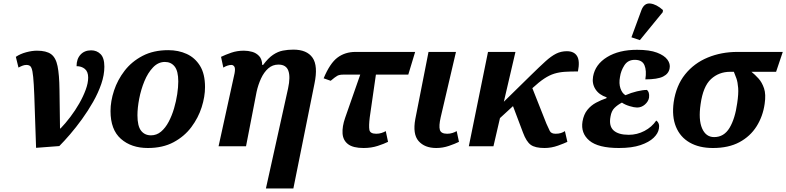

<svg xmlns="http://www.w3.org/2000/svg" viewBox="-20 -831 4468 1091"><path d="M70 -508Q95 -525 128.5 -534Q162 -543 190 -543Q243 -543 270 -523.5Q297 -504 307 -455.5Q317 -407 318 -321Q319 -235 321 -101H324Q352 -130 380 -167Q408 -204 430.5 -243.5Q453 -283 467 -321Q481 -359 481 -390Q481 -424 462 -439.5Q443 -455 415 -455Q415 -496 437.5 -520.5Q460 -545 498 -545Q530 -545 551.5 -523.5Q573 -502 573 -452Q573 -405 555.5 -354Q538 -303 509 -252Q480 -201 446 -154Q412 -107 378 -67.5Q344 -28 317 -1L185 9Q180 -124 177.5 -211Q175 -298 172 -349Q169 -400 164.5 -424Q160 -448 152 -455Q144 -462 130 -462Q120 -462 110 -458.5Q100 -455 85 -447Z M820 10Q726 10 667 -42Q608 -94 608 -200Q608 -256 628 -316.5Q648 -377 688 -429Q728 -481 790 -513.5Q852 -546 936 -546Q994 -546 1041 -524.5Q1088 -503 1116.5 -457Q1145 -411 1145 -336Q1145 -282 1126 -222Q1107 -162 1067.5 -109Q1028 -56 966.5 -23Q905 10 820 10ZM838 -62Q870 -62 895 -83Q920 -104 938.5 -139Q957 -174 969 -215Q981 -256 987 -296Q993 -336 993 -368Q993 -427 972.5 -453Q952 -479 917 -479Q879 -479 849.5 -448Q820 -417 800.5 -369.5Q781 -322 771 -270Q761 -218 761 -176Q761 -115 781.5 -88.5Q802 -62 838 -62Z M1491 240 1617 -329Q1631 -394 1618.5 -429Q1606 -464 1562 -464Q1529 -464 1504.5 -442.5Q1480 -421 1463.5 -385.5Q1447 -350 1438 -309L1378 0H1222L1313 -415Q1318 -443 1311.5 -452.5Q1305 -462 1295 -462Q1274 -462 1249 -447L1236 -508Q1261 -520 1294 -531.5Q1327 -543 1366 -543Q1390 -543 1413 -536.5Q1436 -530 1452.5 -512.5Q1469 -495 1470 -462H1475Q1504 -501 1531.5 -519.5Q1559 -538 1587.5 -543.5Q1616 -549 1647 -549Q1724 -549 1756 -503Q1788 -457 1767 -356L1647 240Z M2046 10Q1986 10 1957.5 -12Q1929 -34 1926.5 -73Q1924 -112 1941 -161L2027 -407H1931Q1909 -407 1897 -400.5Q1885 -394 1859 -372L1819 -386Q1855 -472 1898 -504Q1941 -536 2000 -536H2339L2300 -407H2116L2081 -164Q2075 -115 2079 -93Q2083 -71 2118 -71Q2134 -71 2148 -75.5Q2162 -80 2172 -86L2185 -25Q2163 -14 2126.5 -2Q2090 10 2046 10Z M2459 10Q2393 10 2358.5 -29.5Q2324 -69 2340 -155L2415 -536H2571L2484 -164Q2473 -115 2479.5 -93Q2486 -71 2521 -71Q2537 -71 2551 -75.5Q2565 -80 2575 -86L2588 -25Q2566 -14 2531 -2Q2496 10 2459 10Z M2644 0 2753 -536H2909L2843 -253L2996 -403Q3046 -452 3079 -482Q3112 -512 3140 -526Q3168 -540 3201 -540Q3242 -540 3259 -512.5Q3276 -485 3264 -425Q3222 -425 3190 -423Q3158 -421 3130 -412.5Q3102 -404 3072.5 -384.5Q3043 -365 3005 -330L3085 -128Q3096 -103 3104 -87Q3112 -71 3137 -71Q3154 -71 3167 -75Q3180 -79 3190 -86L3204 -25Q3188 -17 3150.5 -3.5Q3113 10 3074 10Q3021 10 2996 -8Q2971 -26 2952 -77L2895 -228L2821 -160L2784 0Z M3497 10Q3379 10 3329 -32Q3279 -74 3290 -141Q3297 -181 3317.5 -206.5Q3338 -232 3367 -247.5Q3396 -263 3426 -273L3427 -278Q3384 -292 3363.5 -324Q3343 -356 3350 -396Q3362 -465 3429.5 -506.5Q3497 -548 3600 -548Q3671 -548 3713 -532Q3755 -516 3772.5 -492Q3790 -468 3785 -443Q3780 -412 3748 -396Q3716 -380 3647 -380Q3655 -430 3642 -460.5Q3629 -491 3587 -491Q3548 -491 3528 -460Q3508 -429 3503 -394Q3496 -357 3505.5 -329Q3515 -301 3534 -290Q3566 -304 3599.5 -312Q3633 -320 3656 -320Q3663 -315 3666.5 -304Q3670 -293 3668 -276Q3664 -254 3644.5 -237Q3625 -220 3600 -220Q3584 -220 3557.5 -228Q3531 -236 3514 -248Q3489 -235 3471.5 -217.5Q3454 -200 3449 -168Q3439 -115 3466.5 -90Q3494 -65 3553 -65Q3600 -65 3642 -87Q3684 -109 3709 -146Q3730 -131 3724 -100Q3720 -73 3694 -48Q3668 -23 3619.5 -6.5Q3571 10 3497 10ZM3616 -603 3568 -619 3625 -774Q3641 -815 3675.5 -811Q3710 -807 3747 -774L3746 -762Z M4031 10Q3953 10 3899 -21Q3845 -52 3821 -110.5Q3797 -169 3808 -250Q3822 -345 3873 -408.5Q3924 -472 4001.5 -504Q4079 -536 4170 -536H4428L4390 -423H4250Q4270 -407 4290 -385Q4310 -363 4321.5 -329Q4333 -295 4325 -241Q4315 -170 4279 -113Q4243 -56 4181.5 -23Q4120 10 4031 10ZM4038 -52Q4094 -52 4125.5 -104.5Q4157 -157 4169 -245Q4177 -298 4174.5 -331Q4172 -364 4164.5 -385.5Q4157 -407 4150 -423H4129Q4065 -423 4020 -381.5Q3975 -340 3961 -239Q3948 -151 3969.5 -101.5Q3991 -52 4038 -52Z"/></svg>

Font: Noto Serif
Style: Bold Italic
Weight: 700
Italic angle: -12°
Designer: Monotype Design Team
Foundry: Monotype Imaging Inc.
Version: Version 2.013